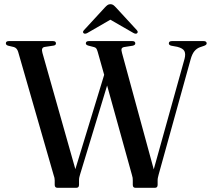

<svg xmlns="http://www.w3.org/2000/svg" viewBox="-20 -896 1006 916"><path d="M785.5 -689Q785.5 -700 800.5 -700H951Q966 -700 966 -689Q966 -682 954 -677.5L933.5 -670.5Q918.5 -665 907.5 -651.8Q896.5 -638.5 889.5 -613L737 -63.5Q735 -55 733.5 -49Q732 -43 732 -35.5V-14Q732 0 719 0H626.5Q613.5 0 613.5 -14V-35.5Q613.5 -42 612.8 -47.8Q612 -53.5 609 -63L491 -488L362 -63.5Q360 -57 358.5 -50.5Q357 -44 357 -35.5V-14Q357 0 344 0H254.5Q241 0 241 -14V-35.5Q241 -42.5 239.8 -47.5Q238.5 -52.5 235.5 -62L66.5 -649Q61 -667 46.5 -671.5L19 -678Q8 -681 8 -689.5Q8 -700 23 -700H232.5Q247 -700 247 -689Q247 -680.5 236 -678.5L193 -672Q175 -669 182.5 -643.5L339.5 -89L477 -539L446 -649Q442.5 -661 438.8 -665.5Q435 -670 428 -671.5L401 -678.5Q389.5 -682 389.5 -689Q389.5 -700 404.5 -700H611Q625.5 -700 625.5 -689Q625.5 -681 613.5 -678L572 -671.5Q562.5 -669.5 560.2 -663.5Q558 -657.5 562 -643.5L713.5 -88L860.5 -615.5Q866.5 -638.5 859.8 -652Q853 -665.5 826.5 -672.5L797 -678Q785.5 -681 785.5 -689ZM633.5 -737Q627.5 -732.5 616 -739L506.5 -802L397.5 -739Q386 -732.5 379.5 -737Q372 -743 381 -752.5L480 -860Q487 -867.5 492.8 -871.8Q498.5 -876 507 -876Q515 -876 520.8 -871.8Q526.5 -867.5 533.5 -860L632.5 -752.5Q641 -743 633.5 -737Z"/></svg>

Font: Fraunces 72pt
Style: Regular
Weight: 400
Version: Version 1.000;[0bf87f6ff]